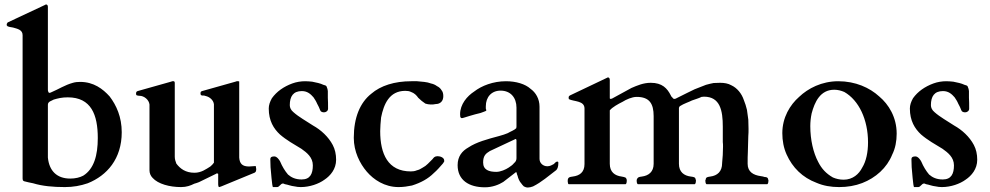

<svg xmlns="http://www.w3.org/2000/svg" viewBox="-20 -823 4422 858"><path d="M179 -800 17 -724C14 -723 12 -721 12 -719C10 -717 10 -715 10 -714C10 -711 10 -708 12 -708C12 -703.6 32.9 -700.6 38 -700C57.6 -694.4 81 -690.1 81 -666V-25C81 -22 82 -20 82 -18C84 -15 85 -14 88 -13C101 -10 115 -6 128 -4C169.1 8.6 217.2 13 270 13C307 13 340 7 372 -4C458.3 -38.5 524 -113.4 524 -232C524 -300.3 500.2 -352.3 470 -392C439.4 -426 398.5 -457 338 -457C327 -457 316 -456 306 -453C270 -443.2 242 -424.4 210 -411C206 -409 203 -408 202 -408C199 -408 196 -410 196 -413C194 -416 194 -420 194 -423V-792C194 -799 191 -803 186 -803C185 -803 184 -803 183 -802ZM417 -206C417 -128.8 399.9 -67.9 352 -38C337 -30 317 -25 294 -25C233 -25 199.7 -60.5 194 -119V-355C194 -370 211.2 -372.2 220 -378C239.5 -383.6 256 -388 283 -388C387.6 -388 417 -310.2 417 -206Z M960 13C962.5 12.4 968.1 10 969 10L1117 -51C1120 -52 1122 -55 1124 -58C1124 -62 1125 -64 1125 -65C1125 -67 1125 -70 1124 -74C1124 -79 1123 -81 1122 -81L1093 -79C1062.9 -79 1051 -91.4 1049 -119V-456C1050 -459 1048 -460 1045 -460H1038C1036 -459 1034 -459 1032 -458L883 -416C877.3 -414.1 876 -412.1 876 -405C876 -402 877 -400 878 -398C879 -398 881 -397 884 -396H892C894 -395 897 -395 899 -394C916.2 -390.2 933.9 -376.1 936 -357V-96C932 -90 926 -84 920 -79C900.3 -66.7 879.3 -51 849 -51C809.6 -51 785.4 -68.8 768 -92C764 -102 761 -112 761 -123V-452C761 -457 759 -460 756 -460H750C748 -459 746 -459 744 -458L595 -416C589.6 -414.2 588 -410.8 588 -404C588 -398.4 590.4 -396 596 -396C598 -395 600 -395 603 -395C624.4 -395 645.7 -376.9 648 -356V-62C648 -49 653 -37 662 -28C686.4 -0.8 737.9 13 789 13C813.7 13 831.5 6.3 848 -2C855 -4 862 -6 869 -9L947 -47C947 -48 947 -48 948 -48H950C953 -48 954 -47 955 -46V1C955 5.5 955.8 13 960 13Z M1329 -416C1353.9 -416 1368.4 -402.4 1381 -388C1387 -379 1393 -370 1397 -360C1403 -350 1407 -340 1411 -330C1413.1 -323.6 1420.5 -321 1428 -321C1437.1 -321 1446 -327.6 1446 -337C1446 -357 1446 -373 1445 -386V-416C1444 -423 1443 -429 1441 -432C1438.6 -441.6 1435.7 -440.4 1425 -444C1412.1 -450.5 1392.6 -454.5 1375 -458C1364 -459 1354 -460 1344 -460C1325 -460 1305 -457 1286 -450C1247.8 -435.9 1216.5 -414.1 1195 -384C1186 -368 1181 -353 1181 -338C1181 -283.1 1203.1 -247.9 1231 -222C1259.2 -197.5 1295.1 -177.2 1327 -158C1350.5 -141.2 1378 -120.4 1378 -84C1378 -46.8 1366.2 -21 1328 -21C1300.6 -21 1282 -29.9 1267 -43C1253.3 -59 1241.1 -79.2 1232 -101C1228.1 -108.9 1217.3 -124 1206 -124C1195.4 -124 1188 -121.7 1188 -111C1188 -102 1189 -90 1189 -76C1190.7 -64.3 1195.3 13 1200 13H1218C1229.5 13 1233 -3 1245 -3C1246 -3 1249 -2 1253 0C1267.6 2.4 1279.5 8.2 1297 10C1305 12 1315 13 1324 13C1364 13 1404.6 -1.3 1430 -20C1456.6 -37.7 1482 -67.7 1482 -109C1482 -134 1477 -156 1467 -175C1447.7 -211.7 1414.4 -242.3 1379 -262C1348.1 -282.6 1315.9 -299.6 1291 -322C1280 -331 1275 -342 1275 -353C1275 -392.6 1290.6 -416 1329 -416Z M1936 -125C1922.6 -125 1918.4 -119.2 1913 -112L1892 -91C1885 -84 1877 -78 1869 -74C1860 -68 1852 -64 1843 -62C1834 -58 1825 -57 1816 -57C1713.4 -57 1679 -135.2 1679 -237C1679 -256 1681 -276 1683 -298C1694.8 -357.1 1719.5 -417 1791 -417C1801 -417 1809 -416 1817 -412C1830.8 -407.4 1841.5 -397.2 1849 -386C1859.4 -375.6 1868.7 -368.2 1881 -360C1888 -358 1896 -356 1905 -356C1912 -356 1919 -356 1927 -358C1947.6 -358 1961 -371.4 1961 -393C1961 -404 1959 -413 1953 -420C1949 -427 1942 -434 1933 -438C1925 -444 1916 -448 1906 -450C1888.1 -457.2 1865.5 -457.8 1844 -460H1818C1742.9 -460 1680.7 -440.2 1639 -404C1589.4 -364.8 1561 -298.1 1561 -207C1561 -145.6 1588 -92.2 1619 -56C1649.6 -20.2 1698.6 13 1761 13C1782 13 1802 10 1821 6C1860.4 -6.4 1892.6 -23.6 1919 -50C1933 -62 1946 -77 1959 -92C1962 -96 1964 -99 1965 -101V-106C1965 -118 1948.6 -125 1936 -125Z M2391 -113V-346C2391 -381.6 2374 -409.6 2351 -426C2327.4 -447.6 2286.1 -460 2241 -460C2183.6 -460 2132 -439.7 2099 -414C2067.8 -393.7 2036 -357.4 2036 -312C2036 -308 2037 -304 2037 -300C2039 -297 2041 -295 2044 -295C2046 -295 2050 -296 2056 -298C2071 -303 2086.5 -307.1 2103 -312L2127 -318C2131.4 -320.2 2153 -326.3 2153 -329V-332C2152 -333 2152 -335 2151 -338V-348C2151 -389.3 2176.3 -418 2217 -418C2261.9 -418 2288 -386.4 2288 -342V-257C2288 -255 2287 -253 2287 -250C2277.8 -240.8 2261.6 -235.6 2249 -228C2239 -224 2226 -219 2210 -215C2158.1 -201.2 2108.8 -187.9 2073 -164C2045.8 -148.7 2025 -124.8 2025 -85C2025 -18 2075.6 14 2147 14C2179.7 14 2209 2.7 2229 -10L2286 -54C2287 -55 2287 -53 2289 -50C2289 -47 2291 -42 2293 -37C2295.1 -26.3 2302.2 -10.8 2309 -4C2312 1 2317 6 2321 10C2327 13 2332 15 2339 15C2346 15 2354 13 2362 10C2400.7 -9.3 2430.8 -36.6 2466 -63C2471.8 -68.8 2475 -80.2 2475 -92V-98C2474 -100 2473 -101 2470 -101C2465.5 -101 2458.1 -94.1 2455 -90C2446.9 -86 2438.7 -80 2426 -80C2406.2 -80 2391 -94.7 2391 -113ZM2139 -97C2139 -126.6 2150.4 -136.8 2169 -148L2282 -201C2283 -202 2283 -202 2284 -202C2287 -201 2288 -199 2288 -196V-116C2288 -108 2285 -100 2277 -94C2271 -86 2262 -80 2253 -74C2239.9 -65.3 2217 -55 2198 -55C2165.2 -55 2139 -63.6 2139 -97Z M2592 -338V-90C2592 -52.7 2569.8 -37.8 2539 -34C2524.6 -32.2 2517 -30.1 2517 -15C2517 -13 2517 -10 2518 -6C2518 -3 2519 -1 2521 0H2776C2779.7 -1.8 2781 -10.3 2781 -15C2781 -17 2780 -20 2780 -23C2778 -26 2777 -28 2776 -29C2772 -31 2766 -33 2758 -34C2727.6 -37.8 2705 -54.1 2705 -91V-330C2717.2 -344.6 2742.8 -358.4 2762 -368C2777.9 -378.1 2804.1 -390 2825 -390C2882.2 -390 2901 -360 2901 -304V-91C2901 -54.5 2878 -37.8 2848 -34C2834.7 -32.3 2830.7 -31.3 2826 -22C2826 -19 2825 -16 2825 -15C2825 -10.3 2826.3 -1.8 2830 0H3085C3088.7 -1.8 3090 -10.3 3090 -15C3090 -17 3090 -20 3088 -23C3088 -31.5 3076.5 -32.8 3067 -34C3036.6 -37.8 3014 -54.4 3014 -91V-341C3015 -344 3016 -347 3019 -349C3035.4 -359.9 3060.3 -367.6 3072 -374C3088.8 -380.1 3102.2 -383.6 3115 -390C3119 -390 3123 -391 3126 -391C3198.1 -391 3210 -329 3210 -257V-188C3211 -182 3211 -175 3211 -168C3211 -140.7 3209.3 -117.8 3207 -95V-94C3207 -56.3 3185.6 -38 3154 -34C3144.7 -32.7 3134 -31.6 3134 -22C3132 -19 3132 -16 3132 -15C3132 -10.3 3133.3 -1.8 3137 0H3409C3412.7 -1.8 3414 -10.3 3414 -15C3414 -17 3414 -20 3412 -23C3412 -29.9 3404.1 -32 3397 -32C3392 -34 3386 -35 3379 -36C3347.2 -40.5 3321 -54.5 3321 -91C3321 -112 3321 -129 3322 -144C3322 -170.4 3324 -191.7 3324 -216C3325 -225 3325 -236 3325 -247C3325 -259 3324 -272 3324 -288C3322 -302 3320 -318 3318 -332C3314 -348 3310 -362 3304 -376C3294.4 -404.9 3274.2 -429.9 3248 -442C3234 -450 3217 -453 3198 -453C3188 -453 3178 -452 3169 -452C3160 -450 3148 -448 3135 -444C3122 -439 3105 -432 3084 -424C3064 -414 3038 -402 3007 -386C3002 -383 2998 -381 2993 -381C2989.5 -381 2985.6 -384.8 2984 -388L2980 -392C2979 -394 2978 -395 2978 -396C2961.6 -428.8 2938.9 -453 2888 -453C2854.9 -453 2827.3 -440.8 2802 -430C2772 -414 2745.8 -398.9 2716 -383C2713 -382 2711 -381 2709 -381C2706 -381 2705 -382 2705 -384V-465C2705 -473 2702 -477 2697 -477C2696 -477 2695 -477 2694 -476C2638.8 -449.5 2583.3 -423.4 2528 -397C2525 -396 2524 -394 2522 -392C2522 -390 2521 -388 2521 -387C2521 -384 2522 -381 2522 -380C2545.3 -368.4 2592 -373.8 2592 -338Z M3476 -228C3476 -194 3482 -162 3495 -133C3521.4 -74 3566 -29.6 3629 -6C3659 7 3693 13 3730 13C3767 13 3802 7 3833 -5C3893 -28.2 3943.2 -72.5 3967 -132C3981 -160 3987 -192 3987 -226C3987 -299.2 3951.2 -356.8 3909 -392C3866.3 -431.1 3803 -460 3726 -460C3651.9 -460 3590.8 -428 3551 -390C3510.4 -354.4 3476 -298 3476 -228ZM3601 -259C3601 -278 3603 -297 3607 -316C3620.3 -366.6 3645.2 -422 3708 -422C3724 -422 3739 -418 3753 -412C3818.2 -374.8 3859 -288.3 3859 -187C3859 -143.3 3850.8 -102.4 3833 -74C3818.8 -45.6 3791.1 -20 3750 -20C3732 -20 3716 -24 3702 -30C3671.9 -47.2 3651.6 -68.8 3636 -100C3614.4 -140.5 3601 -198.7 3601 -259Z M4194 -416C4218.9 -416 4233.4 -402.4 4246 -388C4252 -379 4258 -370 4262 -360C4268 -350 4272 -340 4276 -330C4278.1 -323.6 4285.5 -321 4293 -321C4302.1 -321 4311 -327.6 4311 -337C4311 -357 4311 -373 4310 -386V-416C4309 -423 4308 -429 4306 -432C4303.6 -441.6 4300.7 -440.4 4290 -444C4277.1 -450.5 4257.6 -454.5 4240 -458C4229 -459 4219 -460 4209 -460C4190 -460 4170 -457 4151 -450C4112.8 -435.9 4081.5 -414.1 4060 -384C4051 -368 4046 -353 4046 -338C4046 -283.1 4068.1 -247.9 4096 -222C4124.2 -197.5 4160.1 -177.2 4192 -158C4215.5 -141.2 4243 -120.4 4243 -84C4243 -46.8 4231.2 -21 4193 -21C4165.6 -21 4147 -29.9 4132 -43C4118.3 -59 4106.1 -79.2 4097 -101C4093.1 -108.9 4082.3 -124 4071 -124C4060.4 -124 4053 -121.7 4053 -111C4053 -102 4054 -90 4054 -76C4055.7 -64.3 4060.3 13 4065 13H4083C4094.5 13 4098 -3 4110 -3C4111 -3 4114 -2 4118 0C4132.6 2.4 4144.5 8.2 4162 10C4170 12 4180 13 4189 13C4229 13 4269.6 -1.3 4295 -20C4321.6 -37.7 4347 -67.7 4347 -109C4347 -134 4342 -156 4332 -175C4312.7 -211.7 4279.4 -242.3 4244 -262C4213.1 -282.6 4180.9 -299.6 4156 -322C4145 -331 4140 -342 4140 -353C4140 -392.6 4155.6 -416 4194 -416Z"/></svg>

Font: fbb
Style: Bold
Weight: 400
Designer: David J. Perry, Michael Sharpe
Version: Version 1.045